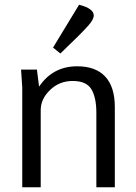

<svg xmlns="http://www.w3.org/2000/svg" viewBox="-20 -791 576 811"><path d="M152 0H74V-422L69 -497H136L145 -425Q203 -511 306 -511Q384 -511 424.5 -467.5Q465 -424 465 -339V0H387V-315Q387 -379 366 -414Q345 -449 287 -449Q231 -449 191.5 -411Q152 -373 152 -326ZM204 -590 314 -771Q376 -755 376 -726Q376 -709 354 -684Q326 -652 235 -565Z"/></svg>

Font: BreeCF
Style: Light
Weight: 300
Designer: Veronika Burian, Jos Scaglione
Foundry: TypeTogether
Version: Version 0.0.2